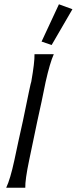

<svg xmlns="http://www.w3.org/2000/svg" viewBox="-20 -876 358 896"><path d="M141 -623H231Q213 -583 193 -494Q187 -463 174 -401.5Q161 -340 154 -310Q148 -279 135 -219Q122 -159 116 -128Q97 -37 98 0H9Q28 -40 47 -128Q53 -158 66.5 -219.5Q80 -281 87 -312Q124 -494 126 -495Q142 -586 141 -623ZM255 -856 318 -833 221 -666 174 -682Z"/></svg>

Font: GFS Neohellenic Rg
Style: Italic
Weight: 400
Italic angle: -12°
Designer: Takis Katsoulidis and George D. Matthiopoulos
Foundry: Takis Katsoulidis and George D. Matthiopoulos
Version: Version 1.0